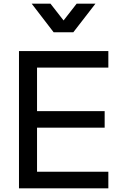

<svg xmlns="http://www.w3.org/2000/svg" viewBox="-20 -1022 646 1042"><path d="M83 0V-745H568V-655H181V-419H548V-329H181V-90H568V0ZM271 -847 152 -1002H254L325 -911L396 -1002H498L378 -847Z"/></svg>

Font: Pitagon Sans Text Medium
Style: Regular
Weight: 500
Designer: Travis Tran
Foundry: Pitagon
Version: Version 1.000; ttfautohint (v1.8.4.7-5d5b);gftools[0.9.26]